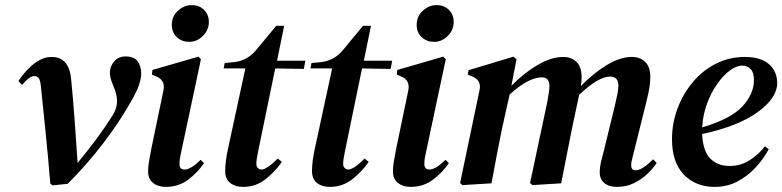

<svg xmlns="http://www.w3.org/2000/svg" viewBox="-20 -718 3064 752"><path d="M186 8 177 1Q168 -108 158.5 -201Q149 -294 140 -382Q137 -407 130.5 -413.5Q124 -420 114 -420Q96 -420 66 -385L52 -401Q117 -495 182 -495Q252 -495 259 -404Q266 -333 272 -251.5Q278 -170 284 -80Q322 -126 355 -170Q388 -214 421 -266Q436 -291 438 -313.5Q440 -336 431 -363L416 -402Q403 -440 420.5 -468.5Q438 -497 472 -497Q505 -497 519 -478Q533 -459 533 -430Q533 -411 524 -384Q515 -357 486 -308Q446 -238 384 -156.5Q322 -75 245 2Z M721 -554Q693 -554 673 -572Q653 -590 653 -621Q653 -654 677 -676Q701 -698 731 -698Q760 -698 779 -679.5Q798 -661 798 -632Q798 -600 774.5 -577Q751 -554 721 -554ZM629 14Q599 14 579.5 -1.5Q560 -17 560 -47Q560 -64 564 -88Q568 -112 573 -137L620 -363Q629 -405 589 -420L575 -426L577 -444L757 -496L767 -486L691 -129Q687 -112 685 -99.5Q683 -87 683 -76Q683 -54 703 -54Q727 -54 766 -92L779 -79Q754 -42 716.5 -14Q679 14 629 14Z M932 14Q901 14 881.5 -1.5Q862 -17 862 -48Q862 -86 874 -140L941 -450H856L860 -471L900 -475Q951 -482 984 -523L1062 -617H1093L1065 -480H1176L1170 -448L1058 -450L992 -130Q988 -112 986 -98.5Q984 -85 984 -76Q984 -66 990 -60Q996 -54 1004 -54Q1025 -54 1068 -97L1084 -84Q1059 -47 1020.5 -16.5Q982 14 932 14Z M1272 14Q1241 14 1221.5 -1.5Q1202 -17 1202 -48Q1202 -86 1214 -140L1281 -450H1196L1200 -471L1240 -475Q1291 -482 1324 -523L1402 -617H1433L1405 -480H1516L1510 -448L1398 -450L1332 -130Q1328 -112 1326 -98.5Q1324 -85 1324 -76Q1324 -66 1330 -60Q1336 -54 1344 -54Q1365 -54 1408 -97L1424 -84Q1399 -47 1360.5 -16.5Q1322 14 1272 14Z M1680 -554Q1652 -554 1632 -572Q1612 -590 1612 -621Q1612 -654 1636 -676Q1660 -698 1690 -698Q1719 -698 1738 -679.5Q1757 -661 1757 -632Q1757 -600 1733.5 -577Q1710 -554 1680 -554ZM1588 14Q1558 14 1538.5 -1.5Q1519 -17 1519 -47Q1519 -64 1523 -88Q1527 -112 1532 -137L1579 -363Q1588 -405 1548 -420L1534 -426L1536 -444L1716 -496L1726 -486L1650 -129Q1646 -112 1644 -99.5Q1642 -87 1642 -76Q1642 -54 1662 -54Q1686 -54 1725 -92L1738 -79Q1713 -42 1675.5 -14Q1638 14 1588 14Z M1905 0 1791 7 1782 -1 1858 -364Q1867 -405 1828 -419L1812 -426L1815 -443L1991 -496L2003 -486L1983 -382Q2033 -433 2086.5 -464Q2140 -495 2186 -495Q2218 -495 2238 -475.5Q2258 -456 2258 -416Q2258 -400 2255 -381Q2305 -432 2357 -463.5Q2409 -495 2455 -495Q2487 -495 2507 -475.5Q2527 -456 2527 -416Q2527 -394 2523 -371.5Q2519 -349 2513 -325L2462 -120Q2458 -104 2455 -92Q2452 -80 2452 -72Q2452 -51 2469 -51Q2483 -51 2500.5 -62.5Q2518 -74 2538 -94L2552 -80Q2538 -58 2515 -36.5Q2492 -15 2462.5 -0.5Q2433 14 2396 14Q2365 14 2347 -1Q2329 -16 2329 -42Q2329 -63 2334 -84.5Q2339 -106 2346 -131L2387 -299Q2393 -324 2397.5 -346Q2402 -368 2402 -382Q2402 -418 2370 -418Q2323 -418 2249 -347L2248 -345L2220 -213Q2209 -160 2199 -107Q2189 -54 2178 0L2065 7L2056 -1L2123 -316Q2126 -334 2129 -351Q2132 -368 2132 -381Q2132 -415 2102 -415Q2050 -415 1976 -348L1946 -213Q1935 -160 1925 -107Q1915 -54 1905 0Z M2779 14Q2705 14 2658.5 -34Q2612 -82 2612 -173Q2612 -236 2634 -294Q2656 -352 2694.5 -397.5Q2733 -443 2785 -469Q2837 -495 2897 -495Q2959 -495 2991.5 -467Q3024 -439 3024 -392Q3024 -335 2948.5 -279.5Q2873 -224 2730 -193Q2733 -128 2761 -98Q2789 -68 2838 -68Q2882 -68 2917 -91Q2952 -114 2976 -145L2991 -134Q2971 -96 2939.5 -62Q2908 -28 2868 -7Q2828 14 2779 14ZM2887 -461Q2864 -461 2838 -441.5Q2812 -422 2788.5 -388.5Q2765 -355 2749 -311.5Q2733 -268 2730 -219Q2842 -252 2887.5 -301Q2933 -350 2933 -405Q2933 -434 2920 -447.5Q2907 -461 2887 -461Z"/></svg>

Font: DM Serif Text
Style: Italic
Weight: 400
Italic angle: -12°
Designer: Colophon Foundry, Frank Grießhammer
Foundry: Colophon Foundry
Version: Version 5.100; ttfautohint (v1.8.2)